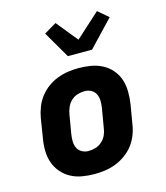

<svg xmlns="http://www.w3.org/2000/svg" viewBox="-116 -870 833 966"><g transform="rotate(-15 300.0 -386.5)"><path d="M257 8Q224 8 192.5 2.5Q161 -3 134 -17.5Q107 -32 87 -55.5Q67 -79 57 -108Q47 -137 46.5 -169.5Q46 -202 52 -235L68 -335Q73 -363 83.5 -390Q94 -417 112 -440.5Q130 -464 154 -481.5Q178 -499 205.5 -509.5Q233 -520 260.5 -524Q288 -528 316 -528Q349 -528 380.5 -522.5Q412 -517 439.5 -502.5Q467 -488 487 -464.5Q507 -441 516.5 -412Q526 -383 526.5 -350.5Q527 -318 522 -285L505 -185Q501 -157 490.5 -130Q480 -103 462 -79.5Q444 -56 419.5 -38.5Q395 -21 368 -10.5Q341 0 313 4Q285 8 257 8ZM257 -112Q276 -112 294.5 -117.5Q313 -123 328 -136.5Q343 -150 351 -168Q359 -186 361 -204L378 -304Q381 -323 380.5 -341.5Q380 -360 372.5 -375.5Q365 -391 349.5 -399.5Q334 -408 316 -408Q297 -408 278.5 -402.5Q260 -397 245.5 -383.5Q231 -370 223 -352Q215 -334 212 -316L195 -216Q192 -197 192.5 -178.5Q193 -160 200.5 -144.5Q208 -129 223.5 -120.5Q239 -112 257 -112ZM280 -600 199 -739 263 -777 353 -666 480 -781 534 -735 406 -600Z"/></g></svg>

Font: Iosevka Aile Heavy Oblique
Style: Regular
Weight: 900
Italic angle: -9°
Designer: Belleve Invis
Foundry: Belleve Invis
Version: Version 31.1.0; ttfautohint (v1.8.4)